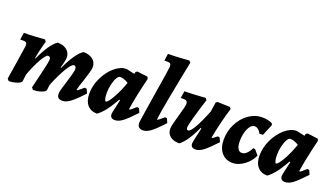

<svg xmlns="http://www.w3.org/2000/svg" viewBox="-65 -1247 3085 1768"><g transform="rotate(20 1477.5 -363.5)"><path d="M735 -174 756 -171 773 -130Q700 -51 658.5 -20.5Q617 10 583 10Q555 10 541.5 -2Q528 -14 528 -40Q528 -56 536.5 -88.5Q545 -121 562 -173Q574 -212 584.5 -250Q595 -288 595 -303Q595 -318 589 -326.5Q583 -335 572 -335Q550 -335 508 -265.5Q466 -196 423 -89L416 -36Q415 -20 376.5 -6Q338 8 294 8L278 -11Q288 -52 315.5 -167.5Q343 -283 343 -306Q343 -335 319 -335Q299 -335 261.5 -270Q224 -205 186 -103L178 -36Q176 -20 138 -6Q100 8 56 8L40 -11Q47 -56 67.5 -185Q88 -314 92 -346Q94 -369 86 -378.5Q78 -388 57 -388H25L36 -457Q86 -457 152.5 -461Q219 -465 240 -467L253 -448Q251 -441 243.5 -414.5Q236 -388 227 -349Q218 -310 212 -272H217Q293 -437 360 -479Q417 -479 451 -451Q485 -423 485 -377Q485 -360 476 -322Q467 -284 463 -272H469Q505 -351 542 -404.5Q579 -458 613 -479Q671 -479 705.5 -451Q740 -423 740 -376Q740 -356 729.5 -320Q719 -284 700 -226Q696 -215 685.5 -182Q675 -149 672 -131L675 -128Q680 -128 693.5 -139Q707 -150 735 -174Z M1250 -172 1269 -169 1287 -128Q1209 -45 1170 -16.5Q1131 12 1096 12Q1074 12 1062 1Q1050 -10 1050 -30Q1050 -48 1081 -178L1072 -179Q1029 -103 994 -58.5Q959 -14 923 12Q862 12 827.5 -27.5Q793 -67 793 -138Q793 -217 829.5 -293.5Q866 -370 923 -419Q980 -468 1039 -468L1120 -450L1126 -471L1141 -480L1244 -467L1252 -447Q1205 -256 1186 -129L1189 -126Q1195 -126 1207.5 -135.5Q1220 -145 1250 -172ZM1091 -351Q1070 -364 1048 -371.5Q1026 -379 1010 -379Q993 -379 977.5 -352.5Q962 -326 952 -283.5Q942 -241 942 -198Q942 -164 947.5 -142.5Q953 -121 961 -121Q980 -121 1020.5 -192.5Q1061 -264 1091 -351Z M1524 -172 1543 -169 1561 -128Q1490 -50 1448.5 -19Q1407 12 1372 12Q1317 12 1317 -44Q1317 -54 1333.5 -159Q1350 -264 1360 -327Q1406 -607 1406 -625Q1406 -644 1398 -652Q1390 -660 1371 -660H1339L1349 -729Q1400 -729 1467.5 -733Q1535 -737 1556 -739L1570 -722Q1564 -691 1542 -582.5Q1520 -474 1495.5 -342Q1471 -210 1460 -129L1463 -126Q1469 -126 1482 -136.5Q1495 -147 1524 -172Z M2077 -128Q2000 -46 1960.5 -17Q1921 12 1887 12Q1840 12 1840 -30Q1840 -47 1873 -189L1865 -191Q1797 -41 1728 10Q1670 10 1637 -16.5Q1604 -43 1604 -90Q1604 -119 1636 -229Q1647 -267 1656.5 -303Q1666 -339 1666 -354Q1666 -388 1630 -388H1598L1609 -457Q1684 -457 1814 -467L1828 -449Q1791 -334 1769 -253.5Q1747 -173 1747 -156Q1747 -142 1751 -136Q1755 -130 1765 -130Q1785 -130 1821 -192.5Q1857 -255 1901 -365L1915 -459L1931 -469L2052 -465L2065 -449Q2044 -383 2023 -297Q2002 -211 1990 -144L1994 -140Q2001 -142 2012 -150Q2023 -158 2040 -172L2059 -169Z M2245 -199Q2245 -154 2259 -129Q2273 -104 2299 -104Q2322 -104 2345 -125Q2368 -146 2384 -182L2403 -179L2444 -131Q2419 -71 2362.5 -29.5Q2306 12 2250 12Q2182 12 2141.5 -35.5Q2101 -83 2101 -163Q2101 -246 2137.5 -318.5Q2174 -391 2235 -434Q2296 -477 2366 -477Q2395 -477 2422.5 -471Q2450 -465 2468 -454L2472 -438L2426 -328L2392 -326Q2366 -376 2328 -376Q2305 -376 2286 -352Q2267 -328 2256 -287.5Q2245 -247 2245 -199Z M2918 -172 2937 -169 2955 -128Q2877 -45 2838 -16.5Q2799 12 2764 12Q2742 12 2730 1Q2718 -10 2718 -30Q2718 -48 2749 -178L2740 -179Q2697 -103 2662 -58.5Q2627 -14 2591 12Q2530 12 2495.5 -27.5Q2461 -67 2461 -138Q2461 -217 2497.5 -293.5Q2534 -370 2591 -419Q2648 -468 2707 -468L2788 -450L2794 -471L2809 -480L2912 -467L2920 -447Q2873 -256 2854 -129L2857 -126Q2863 -126 2875.5 -135.5Q2888 -145 2918 -172ZM2759 -351Q2738 -364 2716 -371.5Q2694 -379 2678 -379Q2661 -379 2645.5 -352.5Q2630 -326 2620 -283.5Q2610 -241 2610 -198Q2610 -164 2615.5 -142.5Q2621 -121 2629 -121Q2648 -121 2688.5 -192.5Q2729 -264 2759 -351Z"/></g></svg>

Font: Alegreya ExtraBold
Style: Italic
Weight: 800
Italic angle: -7°
Designer: Juan Pablo del Peral
Foundry: Huerta Tipografica
Version: Version 2.007; ttfautohint (v1.6)